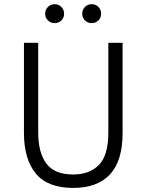

<svg xmlns="http://www.w3.org/2000/svg" viewBox="-20 -910 718 942"><path d="M339 12Q214 12 155.8 -58.5Q97.5 -129 97.5 -258.5V-700H167.5V-259Q167.5 -162 207.2 -108Q247 -54 339 -54Q419.5 -54 465.5 -101Q511.5 -148 511.5 -259V-700H581.5V-258.5Q581.5 -120.5 519.5 -54.2Q457.5 12 339 12ZM429.5 -796.5Q410.5 -796.5 397 -809.8Q383.5 -823 383.5 -842.5Q383.5 -862.5 397 -876Q410.5 -889.5 429.5 -889.5Q449.5 -889.5 462.8 -876Q476 -862.5 476 -842.5Q476 -823 462.8 -809.8Q449.5 -796.5 429.5 -796.5ZM248 -796.5Q229 -796.5 215.2 -809.8Q201.5 -823 201.5 -842.5Q201.5 -862.5 215.2 -876Q229 -889.5 248 -889.5Q267.5 -889.5 281 -876Q294.5 -862.5 294.5 -842.5Q294.5 -823 281 -809.8Q267.5 -796.5 248 -796.5Z"/></svg>

Font: Overpass Light
Style: Regular
Weight: 300
Designer: Delve Withrington, Dave Bailey, Thomas Jockin
Foundry: Delve Fonts LLC
Version: Version 4.000; ttfautohint (v1.8.3)